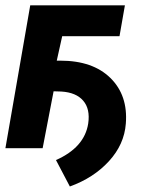

<svg xmlns="http://www.w3.org/2000/svg" viewBox="-20 -548 558 710"><path d="M421.9 -414.1H210L189.9 -323.7H203.1Q323.2 -323.7 388.4 -259.5Q453.6 -195.3 445.3 -90.8Q439.5 -13.7 382.8 48.1Q326.2 109.9 238.3 141.6L187 43.9Q292.5 -2.9 306.2 -91.3Q314 -145 287.8 -175.5Q261.7 -206.1 207 -209.5L178.2 -210.4L137.7 0H0L91.8 -528.3H441.9Z"/></svg>

Font: RobotoInd
Style: Bold Italic
Weight: 700
Italic angle: -12°
Designer: Google
Version: Version 2.001150; 2014